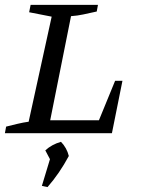

<svg xmlns="http://www.w3.org/2000/svg" viewBox="-20 -544 575 784"><path d="M450 -214H480L437 0H0L5 -27Q29 -33 52 -38.5Q75 -44 97 -47L191 -476L99 -494L105 -524H380L375 -497Q343 -490 320 -485Q297 -480 270 -478L185 -53H384ZM151 215 184 106 165 70Q191 46 229 35Q253 60 261 93Q223 164 174 220Z"/></svg>

Font: Piazzolla SC
Style: Italic
Weight: 400
Italic angle: -11.3°
Designer: Juan Pablo del Peral
Foundry: Huerta Tipografica
Version: Version 1.330